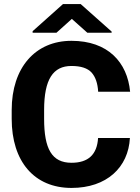

<svg xmlns="http://www.w3.org/2000/svg" viewBox="-20 -924 695 954"><path d="M467.3 -238.3C462.4 -156.2 418.5 -115.2 335.4 -115.2C237.3 -115.2 199.2 -184.6 199.2 -333.5V-377.9C199.2 -529.8 243.7 -596.2 335 -596.2C381.8 -596.2 415 -585.4 435.1 -563.5C454.6 -541.5 465.3 -509.8 467.8 -468.3H626.5C612.8 -614.3 516.6 -721.2 335 -721.2C155.8 -721.2 38.1 -588.4 38.1 -377V-333.5C38.1 -122.1 149.9 9.8 335.4 9.8C510.3 9.8 617.7 -92.3 625.5 -238.3ZM293 -903.8 142.1 -769V-761.2H260.3L336.9 -830.1L414.1 -761.2H534.7V-767.1L380.9 -903.8Z"/></svg>

Font: Vazirmatn ExtraBold
Style: Regular
Weight: 800
Designer: Saber Rastikerdar
Foundry: Saber Rastikerdar
Version: Version 33.003